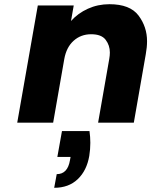

<svg xmlns="http://www.w3.org/2000/svg" viewBox="-20 -584 720 914"><path d="M501 -564Q599 -564 639.5 -510Q680 -456 680 -388Q680 -359 674 -326L617 0H447L500 -303Q503 -320 503 -334Q503 -368 483 -394.5Q463 -421 414 -421Q365 -421 330.5 -390Q296 -359 286 -303L233 0H62L160 -558H331L318 -484Q351 -521 398.5 -542.5Q446 -564 501 -564ZM406 40Q410 68 410 96Q410 127 405 158Q393 228 350 269Q307 310 238 310L250 245Q302 245 313 179L316 163H253L275 40Z"/></svg>

Font: Fz Poppins
Style: Bold Italic
Weight: 700
Italic angle: -10°
Designer: Ninad Kale (Devanagari), Jonny Pinhorn (Latin)
Foundry: Indian Type Foundry
Version: Vit hóa bi Vntype.Com & FontZin.Com